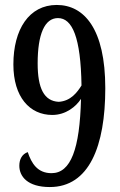

<svg xmlns="http://www.w3.org/2000/svg" viewBox="-20 -744 486 775"><path d="M181 11C340 11 405 -154 405 -388C405 -627 320 -724 209 -724C97 -724 34 -625 34 -484C34 -352 100 -280 191 -280C246 -280 287 -314 307 -345C302 -143 266 -45 188 -45C131 -45 107 -85 92 -130C69 -122 58 -101 58 -75C58 -32 91 11 181 11ZM217 -333C158 -336 132 -387 132 -488C132 -606 160 -671 214 -671C272 -671 306 -593 309 -399C292 -372 266 -336 217 -333Z"/></svg>

Font: Noto Serif Ethiopic ExtraCondensed Medium
Style: Regular
Weight: 500
Width: 2
Designer: Monotype Design Team
Foundry: Monotype Imaging Inc.
Version: Version 2.102